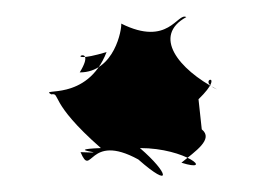

<svg xmlns="http://www.w3.org/2000/svg" viewBox="-20 -462 336 236"><path d="M224 -340C261 -376 218 -364 247 -352C199 -377 167 -418 209 -441C198 -447 187 -404 129 -433C130 -427 121 -373 78 -373C103 -414 47 -379 111 -398C87 -336 27 -355 43 -346C55 -348 39 -337 104 -280C52 -278 125 -273 79 -275C93 -242 88 -300 150 -266C192 -229 188 -249 152 -280C209 -280 244 -249 203 -262C220 -276 243 -291 228 -303Z"/></svg>

Font: Asimov Aggro
Style: Condensed
Weight: 500
Designer: Google
Version: Version 2.000980; 2014